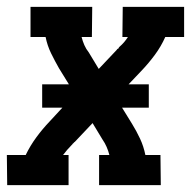

<svg xmlns="http://www.w3.org/2000/svg" viewBox="-42 -540 562 560"><path d="M-21 0 -22 -88H33Q46 -115 64 -139.5Q82 -164 103 -186L140 -226H81V-294H159L130 -341Q118 -362 107 -384.5Q96 -407 91 -432H47V-520H227L226 -432H196Q199 -420 204 -408.5Q209 -397 217 -387L246 -339L298 -394Q299 -395 299.5 -396Q300 -397 302 -398H303Q304 -400 304.5 -401Q305 -402 306 -403Q314 -410 320 -417Q326 -424 331 -432H315L316 -520H495V-432H440Q428 -405 410 -380.5Q392 -356 371 -334L333 -294H392V-226H314L343 -179Q356 -158 366.5 -135.5Q377 -113 382 -88H426L427 0H247V-88H277Q274 -100 269 -111.5Q264 -123 257 -133L228 -181L176 -126Q174 -125 173.5 -124Q173 -123 172 -122H171Q170 -120 169 -119Q168 -118 167 -117Q160 -110 154 -103Q148 -96 142 -88H158V0Z"/></svg>

Font: Iosevka Curly Slab Semibold
Style: Italic
Weight: 600
Italic angle: -9°
Monospace: yes
Designer: Belleve Invis
Foundry: Belleve Invis
Version: Version 22.1.2; ttfautohint (v1.8.4)